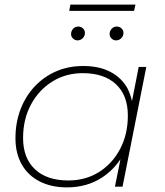

<svg xmlns="http://www.w3.org/2000/svg" viewBox="-20 -809 713 832"><path d="M270 3Q203 3 152.5 -22.5Q102 -48 74.5 -96Q47 -144 47 -210Q47 -277 68.5 -334Q90 -391 129.5 -433.5Q169 -476 222.5 -499.5Q276 -523 341 -523Q409 -523 457.5 -498Q506 -473 532 -427Q545 -401 552 -371L581 -519H614L511 0H478L502 -119Q469 -70 421 -39Q356 3 270 3ZM276 -27Q351 -27 409 -63.5Q467 -100 500.5 -163.5Q534 -227 534 -308Q534 -396 482.5 -444Q431 -492 339 -492Q265 -492 206.5 -455.5Q148 -419 114 -355.5Q80 -292 80 -211Q80 -124 131.5 -75.5Q183 -27 276 -27ZM483 -634Q472 -634 463.5 -642Q455 -650 455 -661Q455 -675 464 -684.5Q473 -694 486 -694Q498 -694 506.5 -686Q515 -678 515 -666Q515 -653 505.5 -643.5Q496 -634 483 -634ZM316 -634Q305 -634 296.5 -642Q288 -650 288 -661Q288 -675 297 -684.5Q306 -694 319 -694Q331 -694 339.5 -686Q348 -678 348 -666Q348 -653 338.5 -643.5Q329 -634 316 -634ZM280 -762 285 -789H567L561 -762Z"/></svg>

Font: Montserrat Thin ExtraLight
Style: Italic
Weight: 250
Italic angle: -11.3°
Version: Version 9.000